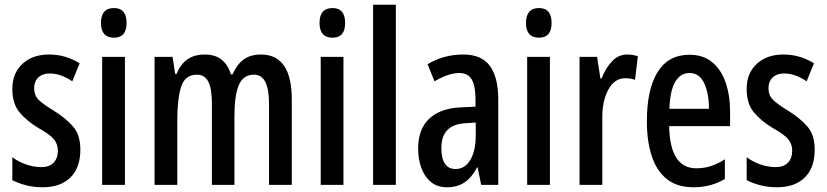

<svg xmlns="http://www.w3.org/2000/svg" viewBox="-20 -780 3487 810"><path d="M319 -149Q319 -72 277 -31Q235 10 160 10Q122 10 89.5 1.5Q57 -7 32 -20V-117Q55 -99 88 -87Q121 -75 155 -75Q187 -75 205.5 -93Q224 -111 224 -145Q224 -173 206.5 -193.5Q189 -214 142 -240Q92 -270 62 -306.5Q32 -343 32 -405Q32 -471 74.5 -510.5Q117 -550 187 -550Q223 -550 255 -540.5Q287 -531 316 -513L285 -437Q263 -452 239 -461Q215 -470 190 -470Q159 -470 141.5 -453Q124 -436 124 -408Q124 -379 141.5 -360.5Q159 -342 207 -313Q257 -282 288 -246.5Q319 -211 319 -149Z M461 -746Q514 -746 514 -683Q514 -621 461 -621Q406 -621 406 -683Q406 -746 461 -746ZM507 -540V0H411V-540Z M1081 -550Q1211 -550 1211 -360V0H1115V-338Q1115 -405 1099 -435Q1083 -465 1052 -465Q1006 -465 987.5 -421Q969 -377 969 -290V0H874V-341Q874 -407 858.5 -436Q843 -465 811 -465Q760 -465 744 -413.5Q728 -362 728 -275V0H632V-540H708L719 -468H725Q757 -550 843 -550Q890 -550 917 -526.5Q944 -503 954 -466H961Q980 -509 1008.5 -529.5Q1037 -550 1081 -550Z M1383 -746Q1436 -746 1436 -683Q1436 -621 1383 -621Q1328 -621 1328 -683Q1328 -746 1383 -746ZM1429 -540V0H1333V-540Z M1650 0H1554V-760H1650Z M1935 -550Q2012 -550 2047 -501.5Q2082 -453 2082 -362V0H2010L1995 -74H1993Q1971 -32 1940.5 -11Q1910 10 1866 10Q1824 10 1797 -13Q1770 -36 1757 -73Q1744 -110 1744 -153Q1744 -235 1790.5 -279Q1837 -323 1923 -327L1986 -330V-361Q1986 -418 1970 -445Q1954 -472 1917 -472Q1873 -472 1813 -437L1784 -509Q1851 -550 1935 -550ZM1942 -260Q1842 -254 1842 -156Q1842 -67 1902 -67Q1941 -67 1964 -105Q1987 -143 1987 -209V-263Z M2254 -746Q2307 -746 2307 -683Q2307 -621 2254 -621Q2199 -621 2199 -683Q2199 -746 2254 -746ZM2300 -540V0H2204V-540Z M2625 -550Q2648 -550 2671 -543L2659 -443Q2642 -450 2617 -450Q2573 -450 2546.5 -402Q2520 -354 2521 -280V0H2425V-540H2499L2513 -449H2518Q2535 -493 2562 -521.5Q2589 -550 2625 -550Z M2889 -549Q2946 -549 2984 -518Q3022 -487 3041 -432.5Q3060 -378 3060 -309V-248H2803Q2806 -70 2918 -70Q2949 -70 2978 -79Q3007 -88 3038 -108V-25Q2980 10 2906 10Q2835 10 2792 -25.5Q2749 -61 2729 -123.5Q2709 -186 2709 -267Q2709 -404 2754.5 -476.5Q2800 -549 2889 -549ZM2889 -472Q2851 -472 2829 -435.5Q2807 -399 2804 -321H2971Q2971 -385 2951 -428.5Q2931 -472 2889 -472Z M3417 -149Q3417 -72 3375 -31Q3333 10 3258 10Q3220 10 3187.5 1.5Q3155 -7 3130 -20V-117Q3153 -99 3186 -87Q3219 -75 3253 -75Q3285 -75 3303.5 -93Q3322 -111 3322 -145Q3322 -173 3304.5 -193.5Q3287 -214 3240 -240Q3190 -270 3160 -306.5Q3130 -343 3130 -405Q3130 -471 3172.5 -510.5Q3215 -550 3285 -550Q3321 -550 3353 -540.5Q3385 -531 3414 -513L3383 -437Q3361 -452 3337 -461Q3313 -470 3288 -470Q3257 -470 3239.5 -453Q3222 -436 3222 -408Q3222 -379 3239.5 -360.5Q3257 -342 3305 -313Q3355 -282 3386 -246.5Q3417 -211 3417 -149Z"/></svg>

Font: Noto Sans Georgian ExtraCondensed Medium
Style: Regular
Weight: 500
Width: 2
Designer: Monotype Design Team, Akaki Razmadze
Foundry: Google LLC
Version: Version 2.005; ttfautohint (v1.8.4.7-5d5b)